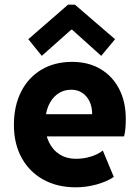

<svg xmlns="http://www.w3.org/2000/svg" viewBox="-20 -800 602 828"><path d="M307.1 7.8Q226.6 7.8 166.5 -25.6Q106.4 -59.1 73.2 -119.6Q40 -180.2 40 -261.2Q40 -343.3 71 -404.5Q102.1 -465.8 158.7 -499.5Q215.3 -533.2 291 -533.2Q361.3 -533.2 413.3 -502.4Q465.3 -471.7 493.9 -416.3Q522.5 -360.8 522.5 -286.6Q522.5 -267.1 520.8 -246.3Q519 -225.6 515.1 -211.9H162.6V-307.6H377.4Q377.4 -339.4 366 -363Q354.5 -386.7 334.2 -399.9Q314 -413.1 287.1 -413.1Q253.4 -413.1 228 -394.5Q202.6 -376 188.7 -343.3Q174.8 -310.5 174.8 -266.1Q174.8 -220.2 191.4 -186.3Q208 -152.3 237.8 -133.8Q267.6 -115.2 307.6 -115.2Q341.8 -115.2 373.3 -125.2Q404.8 -135.3 423.3 -150.9L470.7 -37.1Q441.9 -17.1 397 -4.6Q352.1 7.8 307.1 7.8ZM160.2 -559.1 102.1 -630.9 273.4 -779.8H303.2L476.1 -630.9L416.5 -559.1L291 -671.9H287.1Z"/></svg>

Font: Reddit Mono ExtraBold
Style: Regular
Weight: 800
Monospace: yes
Designer: Stephen Hutchings
Foundry: Reddit
Version: Version 1.014